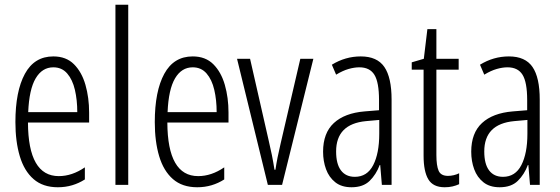

<svg xmlns="http://www.w3.org/2000/svg" viewBox="-20 -780 2363 810"><path d="M205 -542Q259 -542 292 -509Q325 -476 340.5 -422Q356 -368 356 -305V-263H98Q99 -37 228 -37Q284 -37 338 -74V-23Q313 -7 284.5 1.5Q256 10 224 10Q161 10 121.5 -24.5Q82 -59 63.5 -121Q45 -183 45 -265Q45 -395 85 -468.5Q125 -542 205 -542ZM205 -496Q158 -496 130.5 -449.5Q103 -403 99 -307H306Q306 -358 296 -401Q286 -444 263.5 -470Q241 -496 205 -496Z M521 0H467V-760H521Z M793 -542Q847 -542 880 -509Q913 -476 928.5 -422Q944 -368 944 -305V-263H686Q687 -37 816 -37Q872 -37 926 -74V-23Q901 -7 872.5 1.5Q844 10 812 10Q749 10 709.5 -24.5Q670 -59 651.5 -121Q633 -183 633 -265Q633 -395 673 -468.5Q713 -542 793 -542ZM793 -496Q746 -496 718.5 -449.5Q691 -403 687 -307H894Q894 -358 884 -401Q874 -444 851.5 -470Q829 -496 793 -496Z M1110 0 980 -532H1035L1114 -185Q1121 -156 1127 -126Q1133 -96 1138 -64H1142Q1149 -112 1164 -175L1247 -532H1302L1170 0Z M1502 -542Q1571 -542 1601.5 -497.5Q1632 -453 1632 -360V0H1591L1584 -84H1582Q1567 -44 1539.5 -17Q1512 10 1463 10Q1421 10 1394.5 -11Q1368 -32 1355.5 -66Q1343 -100 1343 -140Q1343 -219 1388.5 -261Q1434 -303 1518 -310L1579 -315V-358Q1579 -433 1559.5 -464.5Q1540 -496 1496 -496Q1475 -496 1450.5 -489Q1426 -482 1398 -465L1380 -507Q1437 -542 1502 -542ZM1524 -269Q1398 -257 1398 -141Q1398 -88 1418.5 -61Q1439 -34 1477 -34Q1529 -34 1554.5 -83.5Q1580 -133 1580 -216V-274Z M1870 -38Q1882 -38 1894.5 -41Q1907 -44 1917 -49V-3Q1904 3 1889 6.5Q1874 10 1856 10Q1807 10 1787 -23.5Q1767 -57 1767 -123V-486H1717V-517L1768 -532L1783 -657H1821V-532H1915V-486H1821V-126Q1821 -81 1830.5 -59.5Q1840 -38 1870 -38Z M2127 -542Q2196 -542 2226.5 -497.5Q2257 -453 2257 -360V0H2216L2209 -84H2207Q2192 -44 2164.5 -17Q2137 10 2088 10Q2046 10 2019.5 -11Q1993 -32 1980.5 -66Q1968 -100 1968 -140Q1968 -219 2013.5 -261Q2059 -303 2143 -310L2204 -315V-358Q2204 -433 2184.5 -464.5Q2165 -496 2121 -496Q2100 -496 2075.5 -489Q2051 -482 2023 -465L2005 -507Q2062 -542 2127 -542ZM2149 -269Q2023 -257 2023 -141Q2023 -88 2043.5 -61Q2064 -34 2102 -34Q2154 -34 2179.5 -83.5Q2205 -133 2205 -216V-274Z"/></svg>

Font: Noto Sans Gurmukhi ExtraCondensed Light
Style: Regular
Weight: 300
Width: 2
Designer: Jelle Bosma - Monotype Design Team
Foundry: Monotype Imaging Inc.
Version: Version 2.004; ttfautohint (v1.8.4.7-5d5b)